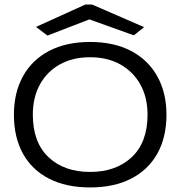

<svg xmlns="http://www.w3.org/2000/svg" viewBox="-20 -811 790 842"><path d="M375 11Q270 11 195 -27.5Q120 -66 80.5 -137.5Q41 -209 41 -308Q41 -404 80.5 -476Q120 -548 195 -587.5Q270 -627 375 -627Q480 -627 555 -587.5Q630 -548 670 -476Q710 -404 710 -308Q710 -209 670 -137.5Q630 -66 555 -27.5Q480 11 375 11ZM375 -57Q489 -57 558 -122Q627 -187 627 -308Q627 -384 595.5 -440.5Q564 -497 507.5 -528.5Q451 -560 375 -560Q299 -560 242.5 -528.5Q186 -497 155 -440.5Q124 -384 124 -308Q124 -187 192.5 -122Q261 -57 375 -57ZM188 -655 138 -693 354 -791H384L612 -692L567 -656L372 -726Z"/></svg>

Font: Inconsolata ExtraExpanded Thin
Style: Regular
Weight: 100
Width: 8
Monospace: yes
Designer: Raph Levien, Cyreal, Brenton Simpson
Foundry: Raph Levien, Cyreal, Google
Version: Version 3.100; ttfautohint (v1.8.4.7-5d5b)